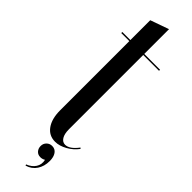

<svg xmlns="http://www.w3.org/2000/svg" viewBox="-278 -624 773 773"><g transform="rotate(45 108.0 -237.5)"><path d="M122 9Q87 9 67 -19Q47 -47 47 -95V-489H1V-495H47V-608L126 -636V-495H216V-489H126V-66Q126 -40 135 -25.5Q144 -11 159 -11Q184 -11 211 -47L215 -43Q198 -20 172 -5.5Q146 9 122 9ZM145 89Q135 95 124 95Q110 95 101.5 85.5Q93 76 93 62Q93 48 102.5 38.5Q112 29 126 29Q143 29 152.5 42.5Q162 56 162 79Q162 109 147.5 131Q133 153 106 161L104 156Q127 147 138.5 129.5Q150 112 145 89Z"/></g></svg>

Font: Moniqa SemBd Narrow Display
Style: Regular
Weight: 600
Width: 4
Designer: Rajesh Rajput
Foundry: Rajesh Rajput
Version: Version 1.000